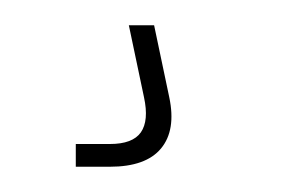

<svg xmlns="http://www.w3.org/2000/svg" viewBox="-20 -20 237 152"><path d="M40 112V94H67Q85 94 91.5 84.8Q98 75.5 94 57L82 0H102L114 57Q119.5 83 107.5 97.5Q95.5 112 67 112Z"/></svg>

Font: Big Shoulders Stencil Display SC Thin
Style: Regular
Weight: 100
Designer: Patric King
Foundry: XO Type Co
Version: Version 2.001